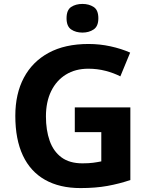

<svg xmlns="http://www.w3.org/2000/svg" viewBox="-20 -948 764 978"><path d="M361 -401H644V-31Q588 -12 527.5 -1Q467 10 390 10Q284 10 209.5 -32Q135 -74 96.5 -156Q58 -238 58 -358Q58 -470 101.5 -552Q145 -634 228 -679Q311 -724 431 -724Q488 -724 543 -712Q598 -700 643 -680L593 -559Q560 -576 518 -587Q476 -598 430 -598Q364 -598 315.5 -568Q267 -538 240.5 -483.5Q214 -429 214 -355Q214 -285 233 -231Q252 -177 293 -146.5Q334 -116 400 -116Q432 -116 454.5 -119Q477 -122 496 -126V-275H361ZM400 -928Q433 -928 457 -912.5Q481 -897 481 -855Q481 -814 457 -798Q433 -782 400 -782Q366 -782 342.5 -798Q319 -814 319 -855Q319 -897 342.5 -912.5Q366 -928 400 -928Z"/></svg>

Font: Noto Sans Gunjala Gondi
Style: Regular
Weight: 400
Designer: Ek Type
Foundry: Ek Type
Version: Version 1.004